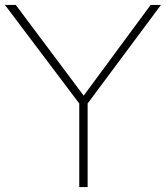

<svg xmlns="http://www.w3.org/2000/svg" viewBox="-28 -760 674 780"><path d="M626 -740 328 -339.5V0H294V-339.5L-8 -740H36L312 -371.5L584 -740Z"/></svg>

Font: Encode Sans Expanded Thin
Style: Regular
Weight: 250
Width: 7
Designer: Multiple Designers
Foundry: Impallari Type
Version: Version 2.000